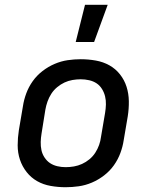

<svg xmlns="http://www.w3.org/2000/svg" viewBox="-20 -776 640 804"><path d="M255 8Q223 8 192 2.5Q161 -3 135.5 -17.5Q110 -32 91.5 -55.5Q73 -79 63.5 -107.5Q54 -136 54 -167.5Q54 -199 59 -231L76 -331Q80 -358 90 -385Q100 -412 117 -436Q134 -460 158 -478.5Q182 -497 209 -508.5Q236 -520 263.5 -524Q291 -528 318 -528Q350 -528 381 -522.5Q412 -517 438 -502.5Q464 -488 482.5 -464.5Q501 -441 510 -412.5Q519 -384 519.5 -352.5Q520 -321 515 -289L498 -189Q494 -162 484 -135Q474 -108 457 -84Q440 -60 416 -41.5Q392 -23 365 -11.5Q338 0 310 4Q282 8 255 8ZM255 -76Q272 -76 289.5 -79Q307 -82 323.5 -89.5Q340 -97 354.5 -109Q369 -121 379 -136.5Q389 -152 395 -169Q401 -186 403 -203L420 -303Q423 -321 423.5 -338.5Q424 -356 420 -372.5Q416 -389 407 -403.5Q398 -418 384.5 -427Q371 -436 353.5 -440Q336 -444 318 -444Q301 -444 283.5 -441Q266 -438 250 -430.5Q234 -423 219.5 -411Q205 -399 195 -383.5Q185 -368 179 -351Q173 -334 170 -317L154 -217Q151 -199 150.5 -181.5Q150 -164 153.5 -147.5Q157 -131 166.5 -116.5Q176 -102 189.5 -93Q203 -84 220 -80Q237 -76 255 -76ZM297 -600 336 -756H431L374 -600Z"/></svg>

Font: Iosevka Medium Extended
Style: Italic
Weight: 500
Width: 7
Italic angle: -9°
Monospace: yes
Designer: Belleve Invis
Foundry: Belleve Invis
Version: Version 32.5.0; ttfautohint (v1.8.4)